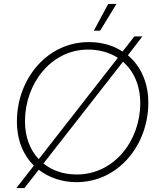

<svg xmlns="http://www.w3.org/2000/svg" viewBox="-20 -920 808 976"><path d="M63 36H104L177 -57C231 -15 300 6 368 6C584 6 734 -185 734 -398C734 -499 696 -584 630 -639L704 -735H663L603 -658C556 -689 498 -706 431 -706C219 -706 66 -518 66 -303C66 -204 100 -130 152 -78ZM370 -33C303 -33 245 -53 201 -89L605 -606C660 -559 693 -486 693 -395C693 -207 562 -33 370 -33ZM572 -900H530L457 -764H489ZM107 -304C107 -493 238 -668 428 -668C485 -668 537 -653 579 -626L177 -111C132 -158 107 -225 107 -304Z"/></svg>

Font: Fixel Display ExtraLight
Style: Italic
Weight: 200
Italic angle: -10°
Designer: AlfaBravo + MacPaw
Foundry: Kyrylo Tkachov, Marchela Mozhyna, Serhii Makarenko, Maria Weinstein, Zakhar Kryvoshyya
Version: Version 1.210;Glyphs 3.2 (3217)